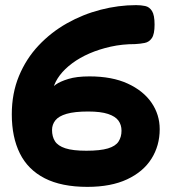

<svg xmlns="http://www.w3.org/2000/svg" viewBox="-20 -711 669 749"><path d="M321 18Q220 18 154.5 -15.5Q89 -49 57.5 -112.5Q26 -176 26 -265Q26 -347 54 -414.5Q82 -482 130.5 -533.5Q179 -585 241 -620Q303 -655 372.5 -673Q442 -691 511 -691Q530 -691 546.5 -687.5Q563 -684 573 -668Q583 -652 583 -615Q583 -578 572.5 -562.5Q562 -547 544.5 -543.5Q527 -540 507 -539Q457 -539 412 -529Q367 -519 329 -502.5Q291 -486 261.5 -464Q232 -442 213.5 -417.5Q195 -393 188 -368L178 -363Q181 -369 197.5 -381Q214 -393 246.5 -403Q279 -413 329 -413Q417 -413 478 -385Q539 -357 571 -310.5Q603 -264 603 -207Q603 -143 571 -92Q539 -41 476 -11.5Q413 18 321 18ZM317 -123Q371 -123 401 -132Q431 -141 442.5 -159Q454 -177 454 -201Q454 -224 442 -240.5Q430 -257 401.5 -266.5Q373 -276 324 -276Q271 -276 240 -267Q209 -258 196 -241.5Q183 -225 183 -204Q183 -178 194.5 -160Q206 -142 235 -132.5Q264 -123 317 -123Z"/></svg>

Font: Fredoka SemiExpanded SemiBold
Style: Regular
Weight: 600
Width: 6
Designer: Ben Nathan
Foundry: Milena B. Brandão, Ben Nathan
Version: Version 2.001